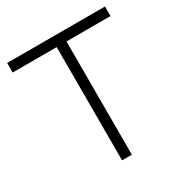

<svg xmlns="http://www.w3.org/2000/svg" viewBox="-168 -848 929 975"><g transform="rotate(-30 297.0 -360.0)"><path d="M268 0H325.5V-664H583.5V-720H10V-664H268Z"/></g></svg>

Font: Eudonet Light
Style: Regular
Weight: 300
Designer: Mikhail Sharanda
Foundry: Mikhail Sharanda
Version: Version 4.503;Glyphs 3.1.2 (3151)